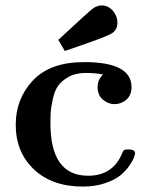

<svg xmlns="http://www.w3.org/2000/svg" viewBox="-20 -682 551 708"><path d="M38 -222Q38 -318 101.5 -385.5Q165 -453 291 -453Q465 -453 465 -361Q465 -331 446 -314.5Q427 -298 402 -298Q379 -298 359.5 -314.5Q340 -331 340 -361Q340 -389 360 -407Q334 -413 295 -413Q258 -413 232 -398Q206 -383 193.5 -364.5Q181 -346 174.5 -315.5Q168 -285 167 -268.5Q166 -252 166 -227Q166 -34 305 -34Q396 -34 430 -116Q434 -126 437.5 -128.5Q441 -131 454 -131Q478 -131 478 -117Q478 -113 474 -101.5Q470 -90 457 -71Q444 -52 424 -35.5Q404 -19 367.5 -6.5Q331 6 286 6Q172 6 105 -57.5Q38 -121 38 -222ZM195 -535Q311 -643 323 -651Q339 -662 355 -662Q379 -662 396 -642.5Q413 -623 413 -599Q413 -571 391.5 -558.5Q370 -546 280 -515Q242 -502 219 -494Z"/></svg>

Font: CMU Serif
Style: Bold
Weight: 700
Version: Version 0.7.0